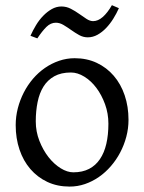

<svg xmlns="http://www.w3.org/2000/svg" viewBox="-20 -688 543 723"><path d="M388.2 -222.2Q388.2 -260.7 375.5 -295.7Q362.8 -330.6 342.8 -357.2Q322.8 -383.8 297.4 -399.4Q272 -415 247.1 -415Q210 -415 184.6 -400.9Q159.2 -386.7 143.8 -362.1Q128.4 -337.4 121.6 -303.7Q114.7 -270 114.7 -231Q114.7 -192.4 128.4 -157.5Q142.1 -122.6 162.8 -96.2Q183.6 -69.8 208.5 -54.4Q233.4 -39.1 255.9 -39.1Q290.5 -39.1 315.4 -52Q340.3 -64.9 356.4 -88.9Q372.6 -112.8 380.4 -146.5Q388.2 -180.2 388.2 -222.2ZM463.9 -236.8Q463.9 -204.1 455.6 -172.9Q447.3 -141.6 432.6 -113.8Q418 -85.9 397.5 -62.3Q377 -38.6 352.3 -21.5Q327.6 -4.4 299.8 5.1Q272 14.6 242.2 14.6Q195.8 14.6 158.4 -2.9Q121.1 -20.5 94.5 -51.3Q67.9 -82 53.5 -124.5Q39.1 -167 39.1 -216.8Q39.1 -249 47.1 -280.3Q55.2 -311.5 69.6 -339.6Q84 -367.7 104.2 -391.4Q124.5 -415 149.2 -432.1Q173.8 -449.2 202.4 -459Q231 -468.8 261.2 -468.8Q307.1 -468.8 344.5 -451.2Q381.8 -433.6 408.4 -402.6Q435.1 -371.6 449.5 -329.1Q463.9 -286.6 463.9 -236.8ZM427.7 -657.2Q418.9 -637.2 406.7 -617.7Q394.5 -598.1 379.6 -582.5Q364.7 -566.9 347.2 -557.1Q329.6 -547.4 310.5 -547.4Q293.5 -547.4 278.1 -555.9Q262.7 -564.5 248 -575Q233.4 -585.4 219 -594Q204.6 -602.5 190.4 -602.5Q170.9 -602.5 154.8 -586.7Q138.7 -570.8 120.6 -543.5L94.7 -553.2Q103.5 -573.2 115.5 -593Q127.4 -612.8 142.6 -628.4Q157.7 -644 175 -653.8Q192.4 -663.6 211.4 -663.6Q230 -663.6 246.6 -655Q263.2 -646.5 277.8 -636Q292.5 -625.5 305.7 -616.9Q318.8 -608.4 330.6 -608.4Q349.1 -608.4 366.9 -624Q384.8 -639.6 401.4 -668.5Z"/></svg>

Font: Gentium Plus Phon
Style: Regular
Weight: 400
Designer: J. Victor Gaultney, Annie Olsen, Iska Routamaa, Becca Hirsbrunner
Foundry: SIL International
Version: Version 5.000